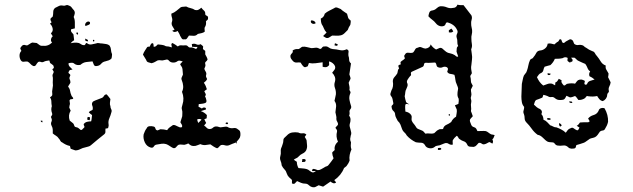

<svg xmlns="http://www.w3.org/2000/svg" viewBox="-20 -642 2725 826"><path d="M250 -618Q256 -616 263 -619Q270 -622 276 -618Q284 -616 288.5 -609.5Q293 -603 298 -598Q303 -591 301.5 -583.5Q300 -576 297 -569Q302 -558 302 -545.5Q302 -533 302 -520Q298 -519 294 -518Q290 -517 286 -516Q284 -509 287.5 -504Q291 -499 296 -494Q297 -488 297.5 -481.5Q298 -475 299 -469Q290 -464 284 -456Q293 -458 301.5 -458.5Q310 -459 319 -457Q324 -455 329 -451.5Q334 -448 339 -448Q345 -446 348 -453Q351 -460 356 -455Q364 -449 374 -451Q384 -453 393 -455Q399 -458 405.5 -456.5Q412 -455 419 -455Q427 -454 436.5 -452.5Q446 -451 452 -445Q457 -437 457.5 -427.5Q458 -418 462 -409Q462 -401 460 -391Q455 -385 448 -382.5Q441 -380 433 -378Q422 -376 415 -367.5Q408 -359 396 -358Q387 -356 383.5 -364Q380 -372 378 -378Q364 -377 350.5 -375Q337 -373 326 -363Q311 -360 301 -367Q296 -372 289 -372Q282 -372 275 -370Q274 -361 280.5 -354.5Q287 -348 292 -343Q287 -342 282.5 -341Q278 -340 276 -334Q272 -329 278.5 -324.5Q285 -320 281 -314Q277 -306 280 -300.5Q283 -295 283 -287Q281 -282 278 -278Q275 -274 273 -269Q280 -261 281.5 -251Q283 -241 287 -232Q288 -228 291.5 -225Q295 -222 295 -217Q290 -215 285.5 -215Q281 -215 279 -210Q279 -206 280 -202.5Q281 -199 281 -195Q280 -190 279 -187Q278 -184 278 -179Q280 -174 284 -166Q272 -146 280 -123Q283 -120 287 -117.5Q291 -115 295 -111Q298 -107 299.5 -101.5Q301 -96 307 -95Q314 -94 318 -90.5Q322 -87 327 -83Q332 -82 334.5 -85.5Q337 -89 340 -91Q345 -95 342.5 -99.5Q340 -104 340 -108Q346 -116 355 -118Q364 -120 372 -120Q374 -126 374.5 -133Q375 -140 376 -147Q371 -150 368 -153Q365 -156 362 -159Q367 -165 378 -169Q381 -178 377 -187.5Q373 -197 380 -205Q389 -210 398 -213Q407 -216 416 -220Q423 -222 427 -229Q431 -236 439 -236Q443 -231 447 -226.5Q451 -222 455 -216Q454 -208 453 -200.5Q452 -193 455 -185Q455 -178 458.5 -172Q462 -166 459 -158Q456 -146 450.5 -133.5Q445 -121 447 -108Q448 -103 447 -99Q446 -95 445 -91Q441 -89 434 -89Q433 -82 433.5 -75.5Q434 -69 428 -64Q414 -53 400 -41.5Q386 -30 372 -18Q367 -13 360 -11.5Q353 -10 347 -8Q336 -6 325.5 -0.5Q315 5 304 5Q299 3 294 1.5Q289 0 284 -2L281 -14Q271 -16 263 -20Q255 -24 248 -29Q242 -31 239.5 -36.5Q237 -42 233 -46Q228 -54 221 -58Q214 -62 207 -68V-83Q207 -92 202 -101Q197 -110 202 -120Q204 -125 202.5 -130Q201 -135 199 -139Q201 -143 203.5 -146.5Q206 -150 204 -155Q198 -171 203 -185Q201 -195 201 -205Q201 -215 195 -223Q199 -226 202 -228.5Q205 -231 205 -236Q203 -249 206 -261.5Q209 -274 207 -287Q207 -295 207.5 -301.5Q208 -308 206 -315Q205 -320 208 -324.5Q211 -329 211 -334Q209 -338 205 -344Q207 -346 210 -348Q213 -350 211 -355Q211 -360 207 -362.5Q203 -365 200 -368Q195 -370 194.5 -374Q194 -378 192 -382Q186 -381 179.5 -380Q173 -379 168 -376Q162 -373 155.5 -375.5Q149 -378 144 -375Q139 -370 135 -363Q131 -356 123 -358Q115 -362 110.5 -367.5Q106 -373 99 -377Q91 -378 83 -376.5Q75 -375 70 -382Q64 -391 64 -403Q64 -415 72 -423Q71 -425 69.5 -428Q68 -431 67 -435Q70 -439 72.5 -442.5Q75 -446 79 -448Q84 -450 88.5 -448Q93 -446 98 -447Q104 -450 108.5 -453.5Q113 -457 119 -459Q124 -458 128.5 -458Q133 -458 138 -457Q143 -454 149 -449Q155 -444 163 -445Q187 -442 204 -459Q198 -465 199.5 -473Q201 -481 207 -486Q205 -489 203 -492Q201 -495 199 -499Q209 -507 206.5 -519.5Q204 -532 195 -540Q198 -542 202 -546Q200 -550 198 -554Q196 -558 198 -563Q200 -565 202.5 -567Q205 -569 207 -571Q209 -581 209 -591Q209 -601 217 -608Q225 -612 233 -616Q241 -620 250 -618ZM348 -530Q345 -534 346.5 -538.5Q348 -543 351.5 -546Q355 -549 359.5 -549.5Q364 -550 367 -546Q369 -538 361 -535Q353 -532 348 -530ZM310 -502Q313 -504 315 -500.5Q317 -497 315 -494Q312 -492 309.5 -496Q307 -500 310 -502ZM346 -476Q351 -474 355 -472Q359 -470 359 -464Q356 -464 353 -465Q350 -466 348 -466Q347 -468 347 -470.5Q347 -473 346 -476ZM380 -470Q388 -473 385 -464Q379 -462 380 -470ZM358 -139Q360 -139 362 -138.5Q364 -138 366 -138Q368 -135 367 -132Q366 -129 366 -125Q359 -125 355 -128Q356 -131 356 -134Q356 -137 358 -139ZM155 -123H162Q162 -121 162.5 -119.5Q163 -118 163 -116Q159 -116 157 -118Q155 -120 155 -123Z M758 -611Q763 -613 769.5 -613Q776 -613 781 -614Q790 -609 800 -607Q810 -605 819 -599Q827 -597 833.5 -600Q840 -603 846 -609Q851 -602 857 -597Q863 -592 863 -584Q862 -577 869 -574.5Q876 -572 875 -564Q876 -559 872 -556Q868 -553 866 -550Q868 -537 863 -528Q859 -523 860 -517.5Q861 -512 861 -506Q855 -501 847 -499.5Q839 -498 831 -496Q824 -488 814 -488Q804 -488 793 -489Q789 -484 785 -477.5Q781 -471 773 -473Q765 -471 761.5 -477Q758 -483 755 -488Q753 -494 750 -499Q747 -504 744 -509Q739 -505 732.5 -504.5Q726 -504 721 -510Q727 -512 731 -514Q727 -521 722 -529Q717 -537 719 -546Q723 -556 720 -565Q717 -574 717 -583Q730 -588 739 -595.5Q748 -603 758 -611ZM625 -442Q626 -448 630 -453Q634 -458 639 -455Q641 -451 641 -441Q647 -440 651 -443.5Q655 -447 659 -451Q667 -450 676.5 -449Q686 -448 694 -443Q706 -443 719 -438Q719 -443 717.5 -448.5Q716 -454 722 -457Q735 -450 745 -442Q752 -448 760 -447Q768 -446 776 -447Q784 -448 789 -442Q794 -436 802 -438Q808 -438 813.5 -435.5Q819 -433 824 -431L830 -440Q824 -440 817.5 -440Q811 -440 806 -441Q806 -444 806 -447Q806 -450 805 -452Q816 -456 824.5 -451.5Q833 -447 843 -452Q845 -450 848.5 -447.5Q852 -445 854 -442Q854 -439 853.5 -436.5Q853 -434 853 -431Q855 -429 858 -427Q861 -425 863 -423V-408Q866 -403 869 -397Q872 -391 873 -386Q871 -381 866 -377Q861 -373 863 -367Q865 -361 863 -356Q861 -351 859 -346Q861 -340 865 -333.5Q869 -327 867 -320Q865 -315 867 -310.5Q869 -306 871 -302Q869 -297 865 -293Q861 -289 857 -286Q862 -279 865 -272Q868 -265 870 -258Q868 -256 864.5 -254Q861 -252 859 -249Q862 -244 864.5 -238.5Q867 -233 862 -228Q866 -221 868 -210.5Q870 -200 860 -198Q854 -196 847.5 -195.5Q841 -195 835 -194Q835 -192 834.5 -189Q834 -186 834 -183Q838 -181 841.5 -179Q845 -177 849 -175Q852 -180 859.5 -179.5Q867 -179 866 -171Q860 -169 855 -167.5Q850 -166 844 -164Q859 -159 870 -147Q870 -144 869.5 -140Q869 -136 869 -133Q867 -132 864 -131Q861 -130 859 -129Q861 -124 863 -120.5Q865 -117 867 -113Q865 -110 862.5 -107.5Q860 -105 858 -102Q864 -98 869 -92.5Q874 -87 882 -87Q890 -87 896 -92.5Q902 -98 910 -98Q917 -98 922.5 -95.5Q928 -93 935 -95Q943 -96 950 -97Q957 -98 964 -93Q974 -89 985 -91Q996 -93 1004 -85Q1012 -81 1013.5 -73.5Q1015 -66 1014 -58Q1013 -50 1008 -44Q1003 -38 998 -32Q998 -30 998.5 -27.5Q999 -25 999 -23Q997 -25 995 -29Q978 -23 965 -17Q956 -14 947.5 -17Q939 -20 931 -18Q926 -15 922.5 -10.5Q919 -6 914 -4Q906 -7 899 -11.5Q892 -16 885 -21Q874 -19 863.5 -18Q853 -17 842 -22Q835 -20 827.5 -16.5Q820 -13 811 -14Q805 -14 799.5 -17.5Q794 -21 790 -25Q786 -23 782 -21.5Q778 -20 773 -19Q766 -19 760.5 -20Q755 -21 748 -19Q743 -16 738 -9.5Q733 -3 725 -5Q717 -9 710 -14Q703 -19 695 -22Q685 -25 675 -23.5Q665 -22 654 -20Q646 -19 642 -12Q638 -5 629 -7Q611 -12 603 -29.5Q595 -47 598 -64Q603 -80 611 -90Q614 -98 623 -99Q632 -100 639 -98Q647 -97 648.5 -89.5Q650 -82 658 -81Q666 -85 670 -86Q678 -86 685 -85Q692 -84 699 -82Q704 -90 710.5 -94.5Q717 -99 724 -104Q729 -105 734 -103Q739 -101 743.5 -98.5Q748 -96 752.5 -94.5Q757 -93 763 -95Q765 -101 762 -106Q759 -111 756 -116Q758 -123 760 -129Q762 -135 764 -142Q764 -149 764.5 -156Q765 -163 763 -169Q761 -175 762 -180.5Q763 -186 765 -192Q774 -219 763 -247Q769 -259 768 -272Q767 -285 762 -297Q759 -304 762 -309.5Q765 -315 767 -321Q766 -327 766 -333.5Q766 -340 765 -345Q764 -352 760.5 -356.5Q757 -361 755 -366Q758 -369 760.5 -372Q763 -375 766 -378Q760 -380 753.5 -381Q747 -382 741 -377Q733 -372 722.5 -373Q712 -374 706 -382Q701 -387 695.5 -385.5Q690 -384 684 -383Q678 -381 671.5 -382.5Q665 -384 658 -382Q651 -378 645.5 -375Q640 -372 632 -370Q625 -372 618 -374Q611 -376 609 -384Q603 -395 595 -407Q598 -416 603 -423.5Q608 -431 613 -439Q615 -441 618 -441Q621 -441 625 -442ZM828 -128Q830 -119 833 -113L847 -127Q840 -133 828 -128ZM952 -114Q954 -116 958 -115Q962 -114 961 -111Q959 -106 953.5 -108.5Q948 -111 952 -114Z M1418 -607Q1424 -612 1431.5 -609Q1439 -606 1446 -603Q1452 -597 1459 -592.5Q1466 -588 1473 -583Q1475 -578 1475.5 -574Q1476 -570 1478 -565Q1480 -561 1483 -558.5Q1486 -556 1489 -553Q1489 -548 1488.5 -544Q1488 -540 1487 -535Q1480 -525 1476 -513Q1470 -507 1462.5 -499.5Q1455 -492 1446 -490Q1437 -488 1427.5 -488.5Q1418 -489 1409 -489Q1403 -486 1397 -481.5Q1391 -477 1383 -479Q1379 -481 1376 -483Q1373 -485 1370 -487L1385 -502Q1377 -510 1373.5 -519.5Q1370 -529 1364 -538Q1362 -543 1361 -549.5Q1360 -556 1360 -562Q1374 -568 1377 -583Q1386 -591 1396.5 -596Q1407 -601 1418 -607ZM1318 -554Q1324 -555 1330 -552Q1336 -549 1338 -542Q1330 -537 1322.5 -541Q1315 -545 1318 -554ZM1421 -456Q1428 -454 1434 -450Q1433 -449 1432 -447.5Q1431 -446 1430 -445Q1425 -445 1419 -447Q1419 -449 1420 -451.5Q1421 -454 1421 -456ZM1261 -431Q1266 -430 1271 -434.5Q1276 -439 1281 -441Q1291 -442 1300 -439.5Q1309 -437 1319 -435Q1327 -435 1336 -436.5Q1345 -438 1353 -433Q1360 -429 1364.5 -436Q1369 -443 1376 -442Q1386 -444 1394 -438Q1402 -432 1411 -431Q1427 -430 1442 -426.5Q1457 -423 1471 -430Q1481 -427 1479.5 -418.5Q1478 -410 1479 -402Q1482 -394 1482 -385Q1482 -376 1490 -369Q1488 -357 1486.5 -345.5Q1485 -334 1483 -322Q1484 -317 1486 -313Q1488 -309 1488 -303Q1486 -299 1484 -295Q1482 -291 1480 -286Q1481 -280 1482.5 -274Q1484 -268 1484 -262Q1482 -255 1486 -250Q1490 -245 1486 -238Q1481 -225 1483.5 -212Q1486 -199 1490 -187Q1493 -179 1487.5 -172.5Q1482 -166 1484 -158Q1485 -152 1482 -144Q1488 -137 1488 -127.5Q1488 -118 1485 -110Q1483 -104 1484.5 -97.5Q1486 -91 1488 -84.5Q1490 -78 1491 -71.5Q1492 -65 1489 -59Q1487 -51 1486.5 -44.5Q1486 -38 1490 -30Q1489 -22 1489 -14.5Q1489 -7 1492 1Q1487 12 1484.5 24Q1482 36 1484 49Q1480 60 1473 69Q1471 73 1467 75.5Q1463 78 1460 81Q1448 112 1418 133Q1420 135 1422 137.5Q1424 140 1426 143Q1420 148 1413.5 146Q1407 144 1402 139Q1394 145 1386 150Q1378 155 1370 161Q1365 159 1360.5 158Q1356 157 1351 155Q1344 159 1337.5 162Q1331 165 1323 163Q1315 161 1308.5 154.5Q1302 148 1293 148Q1283 148 1275 144.5Q1267 141 1258 137Q1253 143 1248.5 147Q1244 151 1236 147V132Q1230 127 1223.5 120.5Q1217 114 1214 105Q1211 94 1204 87Q1197 80 1192 70Q1191 59 1187 49.5Q1183 40 1186 30Q1189 20 1188 9.5Q1187 -1 1192 -10Q1194 -17 1196.5 -23.5Q1199 -30 1199 -38Q1199 -45 1204 -49.5Q1209 -54 1214 -59Q1224 -70 1237 -72Q1250 -74 1263 -72Q1272 -67 1281.5 -68.5Q1291 -70 1298 -63Q1294 -57 1291 -53Q1293 -49 1295.5 -45.5Q1298 -42 1299 -38Q1300 -27 1301 -16.5Q1302 -6 1297 5Q1292 14 1282 18.5Q1272 23 1265 31Q1261 36 1255 38.5Q1249 41 1244 45Q1247 47 1250 49.5Q1253 52 1257 54Q1257 68 1264 81Q1273 82 1281.5 82.5Q1290 83 1298 85Q1306 87 1312.5 93Q1319 99 1327 100Q1331 99 1334 97.5Q1337 96 1339 94H1322Q1323 92 1323.5 89.5Q1324 87 1325 85Q1330 84 1336 86Q1342 88 1347 90Q1355 90 1361.5 86Q1368 82 1374 79Q1379 75 1385 73.5Q1391 72 1394 67Q1400 60 1405 53Q1410 46 1415 39Q1410 27 1409 15Q1411 11 1414.5 8.5Q1418 6 1420 3Q1418 -7 1422 -16.5Q1426 -26 1434 -32Q1424 -55 1430 -76Q1431 -81 1428 -85Q1425 -89 1423 -92Q1425 -96 1428.5 -99Q1432 -102 1434 -106Q1435 -112 1431 -118Q1427 -124 1427 -130Q1428 -138 1426 -145Q1424 -152 1423 -159Q1425 -171 1426 -184Q1427 -197 1419 -208Q1421 -215 1422 -221.5Q1423 -228 1425 -236Q1426 -250 1421 -263.5Q1416 -277 1421 -291Q1424 -302 1420.5 -311.5Q1417 -321 1409 -329Q1414 -335 1419 -342Q1424 -349 1421 -358Q1418 -365 1411 -370.5Q1404 -376 1396 -378Q1395 -373 1396 -367Q1397 -361 1392 -358Q1387 -353 1380 -353Q1373 -353 1368 -355V-374Q1352 -372 1337.5 -370Q1323 -368 1309 -371Q1307 -367 1306.5 -364Q1306 -361 1304 -357Q1299 -355 1295.5 -353.5Q1292 -352 1288 -354Q1283 -358 1279.5 -363Q1276 -368 1273 -373Q1265 -374 1257.5 -373Q1250 -372 1244 -376Q1238 -381 1233 -388.5Q1228 -396 1230 -405Q1233 -410 1237 -414Q1241 -418 1239 -425Q1250 -432 1261 -431ZM1281 42Q1286 42 1290.5 42.5Q1295 43 1295 49Q1294 54 1289 54.5Q1284 55 1279 55Q1280 52 1280 49Q1280 46 1281 42Z M1929 -608Q1943 -608 1948 -622Q1955 -620 1961 -620Q1967 -620 1974 -620Q1982 -609 1991 -598Q2000 -587 2008 -576Q2012 -567 2009 -557.5Q2006 -548 2007 -539Q2007 -532 2008.5 -526Q2010 -520 2011 -513Q2012 -503 2009.5 -493.5Q2007 -484 2008 -475Q2008 -464 2010 -452.5Q2012 -441 2007 -430Q2008 -425 2008.5 -419.5Q2009 -414 2010 -408Q2012 -397 2010.5 -386Q2009 -375 2008 -363Q2006 -354 2007 -345Q2008 -336 2010 -327Q2006 -319 2003 -315Q2006 -303 2006 -292Q2006 -287 2009 -282.5Q2012 -278 2014 -273Q2012 -269 2010 -265Q2008 -261 2006 -257Q2006 -249 2007.5 -242.5Q2009 -236 2007 -228Q2004 -221 2006.5 -214.5Q2009 -208 2007 -200Q2005 -192 2006.5 -182.5Q2008 -173 2006 -164Q2008 -159 2010 -153.5Q2012 -148 2014 -142Q2010 -137 2005 -132Q2000 -127 2002 -119Q2004 -112 2007.5 -104.5Q2011 -97 2019 -95Q2026 -93 2029 -88Q2032 -83 2034 -78Q2043 -78 2052 -78.5Q2061 -79 2070 -78Q2076 -76 2081.5 -71.5Q2087 -67 2093 -64Q2097 -63 2101 -62.5Q2105 -62 2108 -61Q2106 -56 2104.5 -51.5Q2103 -47 2098 -42Q2104 -33 2098 -24Q2093 -28 2085 -31Q2080 -29 2075.5 -26Q2071 -23 2066 -22Q2059 -19 2052.5 -24Q2046 -29 2039 -27Q2034 -22 2030 -17Q2026 -12 2018 -10Q2010 -10 2001.5 -11Q1993 -12 1990 -20Q1985 -31 1975.5 -34Q1966 -37 1958 -43Q1953 -46 1951.5 -50.5Q1950 -55 1945 -58Q1933 -48 1928 -39Q1927 -34 1927.5 -29.5Q1928 -25 1928 -20Q1921 -18 1915.5 -20.5Q1910 -23 1905 -26Q1898 -28 1891.5 -25Q1885 -22 1879 -20Q1871 -16 1863 -15.5Q1855 -15 1850 -10Q1840 -2 1826.5 -4.5Q1813 -7 1808 -18Q1802 -28 1791 -28Q1780 -28 1769 -30Q1746 -41 1730 -59Q1726 -67 1719.5 -72.5Q1713 -78 1710 -86Q1707 -96 1703 -105.5Q1699 -115 1691 -122Q1688 -128 1684.5 -134.5Q1681 -141 1680 -148Q1680 -158 1673 -164Q1666 -170 1665 -180Q1663 -186 1668 -190Q1673 -194 1672 -199Q1670 -207 1669 -214.5Q1668 -222 1663 -228Q1658 -234 1660 -240.5Q1662 -247 1664 -253Q1669 -261 1670.5 -271Q1672 -281 1670 -292Q1670 -303 1677 -310.5Q1684 -318 1689 -326Q1691 -332 1691.5 -337.5Q1692 -343 1697 -348Q1696 -351 1694.5 -354Q1693 -357 1695 -362Q1697 -363 1699.5 -363.5Q1702 -364 1704 -365Q1704 -367 1703.5 -370Q1703 -373 1703 -375Q1708 -380 1713 -383Q1718 -386 1722 -391Q1720 -396 1719 -399.5Q1718 -403 1722 -407Q1727 -417 1737.5 -415Q1748 -413 1757 -416Q1762 -421 1765.5 -428.5Q1769 -436 1778 -437Q1786 -442 1794 -438Q1802 -434 1810 -433Q1829 -435 1833 -451Q1837 -444 1843 -438.5Q1849 -433 1856 -429Q1862 -431 1868.5 -434.5Q1875 -438 1882 -434Q1888 -429 1894 -423.5Q1900 -418 1907 -415Q1914 -413 1920.5 -411.5Q1927 -410 1932 -407Q1937 -405 1941 -401Q1945 -397 1951 -398Q1950 -404 1947.5 -409.5Q1945 -415 1944 -420Q1945 -427 1945 -433Q1945 -439 1951 -444Q1947 -452 1947.5 -461.5Q1948 -471 1945 -479Q1942 -488 1946.5 -497Q1951 -506 1946 -514Q1940 -527 1928.5 -535Q1917 -543 1903 -546Q1898 -544 1897 -539Q1896 -534 1891 -531Q1882 -527 1872 -530Q1862 -533 1855 -542Q1848 -551 1839.5 -557Q1831 -563 1823 -572Q1824 -580 1827 -588Q1830 -596 1840 -597Q1851 -599 1858 -606Q1865 -613 1874 -615Q1889 -616 1902 -610.5Q1915 -605 1929 -608ZM1797 -354Q1786 -349 1775 -344Q1764 -339 1753 -334Q1746 -331 1748 -324.5Q1750 -318 1744 -314Q1738 -307 1733 -298.5Q1728 -290 1733 -282Q1735 -276 1732.5 -270Q1730 -264 1728 -259Q1724 -252 1723.5 -244Q1723 -236 1721 -228Q1722 -222 1723.5 -215.5Q1725 -209 1727 -203Q1730 -199 1734 -197Q1738 -195 1741 -193Q1731 -195 1726 -195Q1722 -188 1723 -179Q1724 -170 1724 -162Q1741 -159 1749 -147Q1752 -142 1751 -135.5Q1750 -129 1751 -124Q1754 -116 1759 -110.5Q1764 -105 1769 -97Q1773 -89 1780.5 -86.5Q1788 -84 1794 -81Q1800 -79 1803 -75Q1806 -71 1810 -67Q1820 -69 1829.5 -67.5Q1839 -66 1848 -69Q1853 -73 1856.5 -77Q1860 -81 1865 -83Q1870 -87 1875.5 -86.5Q1881 -86 1886 -87Q1889 -100 1900.5 -105Q1912 -110 1921 -117Q1928 -132 1942 -140Q1943 -147 1944.5 -155Q1946 -163 1945 -171Q1943 -176 1941 -180Q1939 -184 1937 -189Q1942 -191 1945 -192Q1948 -193 1952 -195Q1953 -201 1953.5 -206.5Q1954 -212 1953 -218Q1948 -226 1948 -236Q1948 -246 1950 -255Q1952 -261 1949.5 -267.5Q1947 -274 1945 -279Q1940 -289 1939 -299.5Q1938 -310 1935 -320Q1927 -323 1918 -324Q1909 -325 1904 -333Q1906 -338 1907 -343.5Q1908 -349 1902 -353Q1893 -357 1884.5 -353Q1876 -349 1867 -352Q1859 -354 1858 -361.5Q1857 -369 1852 -373Q1842 -373 1832.5 -372Q1823 -371 1814 -372Q1805 -373 1804 -364.5Q1803 -356 1797 -354ZM1911 -512Q1914 -514 1916.5 -515.5Q1919 -517 1922 -519Q1925 -516 1926.5 -513Q1928 -510 1930 -507Q1923 -500 1911 -503ZM1911 -151Q1917 -152 1916 -145Q1908 -143 1911 -151ZM1864 -5Q1868 -6 1872.5 -6Q1877 -6 1879 -1Q1876 3 1872 3Q1868 3 1864 3Z M2381 -463Q2384 -466 2386 -470.5Q2388 -475 2394 -472Q2396 -469 2397 -465Q2398 -461 2401 -458Q2406 -456 2409.5 -459.5Q2413 -463 2417 -465Q2423 -468 2429 -471.5Q2435 -475 2441 -470Q2446 -467 2447.5 -460Q2449 -453 2454 -451Q2461 -447 2468.5 -448.5Q2476 -450 2483 -448Q2489 -447 2492.5 -443Q2496 -439 2501 -437Q2508 -432 2514 -428.5Q2520 -425 2528 -422Q2536 -420 2539.5 -413Q2543 -406 2548 -401Q2557 -390 2564.5 -377.5Q2572 -365 2586 -360Q2584 -349 2589 -341.5Q2594 -334 2598 -326Q2598 -322 2597.5 -318.5Q2597 -315 2596 -310Q2598 -305 2601.5 -299Q2605 -293 2607 -288Q2606 -279 2601.5 -270.5Q2597 -262 2599 -253Q2601 -247 2596.5 -243Q2592 -239 2592 -233Q2592 -225 2586.5 -217.5Q2581 -210 2573 -207Q2564 -209 2558.5 -215.5Q2553 -222 2549 -229Q2532 -225 2510 -228Q2505 -230 2502 -226.5Q2499 -223 2497 -220Q2484 -211 2468 -212Q2465 -216 2462 -220.5Q2459 -225 2454 -229Q2449 -227 2443 -225Q2437 -223 2432 -223Q2428 -225 2424.5 -226.5Q2421 -228 2417 -230Q2414 -225 2411.5 -220Q2409 -215 2403 -213Q2393 -211 2384 -212Q2375 -213 2367 -220Q2360 -226 2352 -224.5Q2344 -223 2337 -228Q2328 -232 2318 -234Q2316 -231 2315.5 -228Q2315 -225 2313 -222Q2306 -219 2299.5 -216.5Q2293 -214 2287 -212Q2282 -209 2280.5 -203Q2279 -197 2277 -192Q2283 -186 2289 -181Q2295 -176 2303 -173Q2316 -165 2309 -151Q2314 -146 2316 -139.5Q2318 -133 2318 -127Q2328 -123 2334 -116.5Q2340 -110 2347 -103Q2354 -101 2360 -97.5Q2366 -94 2374 -94Q2385 -90 2395.5 -84.5Q2406 -79 2414 -71Q2418 -77 2422.5 -82.5Q2427 -88 2434 -90Q2442 -95 2448 -90Q2454 -85 2461 -82Q2466 -80 2468.5 -84.5Q2471 -89 2473 -93Q2466 -97 2461 -101Q2466 -103 2469 -107Q2472 -111 2475 -115Q2483 -116 2492 -116Q2501 -116 2511 -116Q2513 -118 2517 -120Q2515 -124 2513.5 -126.5Q2512 -129 2510 -132Q2519 -143 2533.5 -147Q2548 -151 2555 -165Q2557 -174 2565.5 -176.5Q2574 -179 2581 -176Q2597 -148 2596 -118Q2594 -109 2590.5 -101.5Q2587 -94 2582 -86Q2579 -81 2572.5 -80.5Q2566 -80 2561 -76Q2556 -69 2551.5 -62.5Q2547 -56 2540 -52Q2533 -49 2525 -47.5Q2517 -46 2512 -41Q2507 -38 2502 -34Q2497 -30 2492 -28Q2484 -25 2475.5 -22.5Q2467 -20 2460 -18Q2458 -15 2457.5 -10.5Q2457 -6 2453 -4Q2446 -2 2438 -2.5Q2430 -3 2425 -8Q2415 -18 2402.5 -16Q2390 -14 2378 -16Q2373 -17 2369.5 -20.5Q2366 -24 2363 -28Q2357 -30 2350.5 -30Q2344 -30 2337 -32Q2331 -35 2326 -39.5Q2321 -44 2316 -49Q2311 -54 2305.5 -57.5Q2300 -61 2293 -62Q2278 -73 2267.5 -88Q2257 -103 2244 -116Q2237 -124 2237 -133.5Q2237 -143 2234 -151Q2230 -159 2232.5 -166.5Q2235 -174 2235 -182Q2227 -191 2225 -203Q2223 -215 2223 -227Q2224 -241 2224 -254Q2224 -267 2225 -281Q2227 -289 2228 -295.5Q2229 -302 2231 -309Q2233 -318 2239 -324Q2245 -330 2247 -338Q2251 -349 2253 -360.5Q2255 -372 2260 -383Q2262 -388 2267.5 -389.5Q2273 -391 2275 -396Q2282 -404 2287 -414Q2292 -424 2305 -425Q2316 -426 2325.5 -434Q2335 -442 2336 -454Q2344 -456 2350.5 -454.5Q2357 -453 2365 -451Q2369 -454 2372.5 -457.5Q2376 -461 2381 -463ZM2401 -392Q2393 -390 2384.5 -389.5Q2376 -389 2367 -389Q2361 -374 2348 -362Q2341 -360 2335 -358.5Q2329 -357 2323 -355Q2319 -348 2317.5 -340Q2316 -332 2308 -328Q2302 -326 2298 -321Q2294 -316 2290 -310Q2295 -299 2301 -290.5Q2307 -282 2317 -274Q2326 -277 2335 -280.5Q2344 -284 2355 -282Q2358 -280 2361.5 -278.5Q2365 -277 2368 -275Q2369 -278 2369 -287Q2375 -289 2378 -293.5Q2381 -298 2384 -303Q2387 -301 2390.5 -299.5Q2394 -298 2396 -297Q2394 -290 2397.5 -284.5Q2401 -279 2406 -274Q2411 -274 2414.5 -278Q2418 -282 2423 -282Q2440 -285 2454 -282Q2458 -287 2460.5 -290.5Q2463 -294 2467 -297Q2481 -304 2496 -294Q2496 -290 2494.5 -285.5Q2493 -281 2497 -278Q2505 -276 2507 -284Q2511 -292 2520.5 -294.5Q2530 -297 2538 -300Q2526 -310 2516 -314Q2512 -325 2519 -335Q2511 -340 2507.5 -349.5Q2504 -359 2498 -367Q2491 -370 2484 -373Q2477 -376 2469 -380Q2464 -382 2460 -386.5Q2456 -391 2451 -394H2437Q2439 -392 2440.5 -389Q2442 -386 2444 -384Q2443 -382 2442.5 -380Q2442 -378 2441 -376Q2432 -378 2433 -371Q2431 -374 2426 -376.5Q2421 -379 2421 -384Q2422 -386 2422 -388.5Q2422 -391 2422 -393Q2411 -399 2401 -392ZM2336 -327Q2339 -326 2342.5 -326Q2346 -326 2349 -325Q2348 -319 2341 -319Q2334 -319 2336 -327ZM2428 -205Q2432 -206 2437 -205.5Q2442 -205 2442 -199Q2437 -199 2433.5 -199.5Q2430 -200 2428 -205ZM2333 -131Q2335 -135 2339 -134Q2343 -133 2348 -133V-126Q2343 -127 2339 -126.5Q2335 -126 2333 -131ZM2387 -113Q2390 -111 2392.5 -108Q2395 -105 2397 -103Q2393 -99 2390 -97Q2387 -100 2385.5 -104.5Q2384 -109 2387 -113Z"/></svg>

Font: ErikasBuero
Style: Regular
Weight: 400
Designer: Peter Wiegel
Foundry: Peter Wiegel
Version: Version 1.006